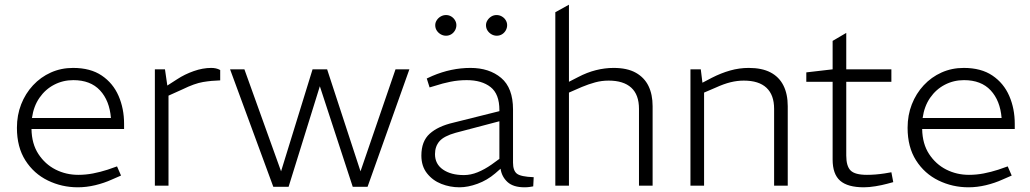

<svg xmlns="http://www.w3.org/2000/svg" viewBox="-20 -790 4384 817"><path d="M311 7Q243 7 183.5 -22Q124 -51 88 -107.5Q52 -164 52 -246Q52 -300 70 -346Q88 -392 120.5 -427Q153 -462 196.5 -481.5Q240 -501 291 -501Q365 -501 413 -468.5Q461 -436 484.5 -382Q508 -328 508 -263V-241H114Q115 -178 143.5 -134.5Q172 -91 216.5 -68.5Q261 -46 313 -46Q345 -46 376 -52Q407 -58 438 -68L478 -82L495 -43L456 -26Q423 -11 385.5 -2Q348 7 311 7ZM116 -288H452Q446 -362 405.5 -405.5Q365 -449 292 -449Q248 -449 210.5 -429.5Q173 -410 148 -374Q123 -338 116 -288Z M639 0V-495H682L692 -426L734 -453Q766 -474 804.5 -487.5Q843 -501 879 -501Q889 -501 898.5 -499Q908 -497 917 -492V-448Q880 -447 844 -441Q808 -435 757 -410L697 -383V0Z M1143 5 959 -495H1020L1176 -61L1310 -495H1372L1514 -61L1663 -495H1722L1544 5H1481L1341 -423L1208 5Z M1935 7Q1895 7 1858 -7.5Q1821 -22 1797 -52.5Q1773 -83 1773 -128Q1773 -189 1808.5 -221Q1844 -253 1909 -268L2105 -317V-322Q2105 -390 2067.5 -419.5Q2030 -449 1966 -449Q1930 -449 1896 -442Q1862 -435 1835 -426L1808 -418L1796 -456L1820 -467Q1860 -484 1900.5 -492.5Q1941 -501 1982 -501Q2062 -501 2112.5 -458.5Q2163 -416 2163 -324V-98Q2163 -64 2179.5 -51Q2196 -38 2251 -36L2249 3Q2244 4 2234 5.5Q2224 7 2212 7Q2164 7 2139.5 -15.5Q2115 -38 2110 -72L2087 -52Q2053 -23 2012 -8Q1971 7 1935 7ZM1954 -45Q1983 -45 2012.5 -57Q2042 -69 2072 -90L2105 -114V-274L1919 -225Q1869 -211 1850 -189Q1831 -167 1831 -134Q1831 -92 1865 -68.5Q1899 -45 1954 -45ZM1878 -638Q1866 -638 1855.5 -644Q1845 -650 1838.5 -660Q1832 -670 1832 -683Q1832 -694 1838.5 -704Q1845 -714 1855.5 -720Q1866 -726 1878 -726Q1890 -726 1900 -720Q1910 -714 1916 -704Q1922 -694 1922 -683Q1922 -671 1916 -660.5Q1910 -650 1900 -644Q1890 -638 1878 -638ZM2094 -638Q2082 -638 2071.5 -644Q2061 -650 2054.5 -660Q2048 -670 2048 -683Q2048 -694 2054.5 -704Q2061 -714 2071 -720Q2081 -726 2093 -726Q2105 -726 2115.5 -720Q2126 -714 2132 -704Q2138 -694 2138 -683Q2138 -671 2132 -660.5Q2126 -650 2116 -644Q2106 -638 2094 -638Z M2343 0V-738L2401 -770V-442L2440 -462Q2478 -482 2516 -491.5Q2554 -501 2591 -501Q2649 -501 2685.5 -480.5Q2722 -460 2739.5 -424Q2757 -388 2757 -338V0H2699V-327Q2699 -387 2666 -417Q2633 -447 2570 -447Q2540 -447 2512.5 -439.5Q2485 -432 2456 -420L2401 -396V0Z M2918 0V-495H2962L2969 -438L3009 -459Q3048 -479 3087 -490Q3126 -501 3166 -501Q3222 -501 3258.5 -482Q3295 -463 3313.5 -426.5Q3332 -390 3332 -338V0H3274V-327Q3274 -386 3241.5 -416.5Q3209 -447 3145 -447Q3117 -447 3088.5 -440Q3060 -433 3025 -417L2976 -396V0Z M3656 7Q3587 7 3555 -21Q3523 -49 3523 -111V-442H3411V-482L3523 -495V-616L3581 -650V-495H3773V-442H3581V-128Q3581 -83 3599.5 -64.5Q3618 -46 3669 -46Q3687 -46 3705.5 -47.5Q3724 -49 3744 -52L3773 -57L3781 -15L3755 -8Q3733 -2 3705.5 2.5Q3678 7 3656 7Z M4101 7Q4033 7 3973.5 -22Q3914 -51 3878 -107.5Q3842 -164 3842 -246Q3842 -300 3860 -346Q3878 -392 3910.5 -427Q3943 -462 3986.5 -481.5Q4030 -501 4081 -501Q4155 -501 4203 -468.5Q4251 -436 4274.5 -382Q4298 -328 4298 -263V-241H3904Q3905 -178 3933.5 -134.5Q3962 -91 4006.5 -68.5Q4051 -46 4103 -46Q4135 -46 4166 -52Q4197 -58 4228 -68L4268 -82L4285 -43L4246 -26Q4213 -11 4175.5 -2Q4138 7 4101 7ZM3906 -288H4242Q4236 -362 4195.5 -405.5Q4155 -449 4082 -449Q4038 -449 4000.5 -429.5Q3963 -410 3938 -374Q3913 -338 3906 -288Z"/></svg>

Font: REM Medium ExtraLight
Style: Regular
Weight: 250
Version: Version 1.005;gftools[0.9.28]